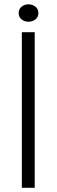

<svg xmlns="http://www.w3.org/2000/svg" viewBox="-20 -890 268 910"><path d="M83.5 0V-737.5H144.5V0ZM115 -787Q96 -787 82.2 -798.2Q68.5 -809.5 68.5 -828Q68.5 -847 82.2 -858.2Q96 -869.5 115 -869.5Q134 -869.5 148 -858.2Q162 -847 162 -828Q162 -809.5 148 -798.2Q134 -787 115 -787Z"/></svg>

Font: Epilogue Light
Style: Regular
Weight: 300
Designer: Tyler Finck
Foundry: Etcetera Type Co
Version: Version 2.111; ttfautohint (v1.8.3)